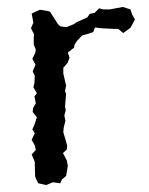

<svg xmlns="http://www.w3.org/2000/svg" viewBox="-20 -528 427 552"><path d="M113 4 90 -1 84 -13 81 -21 80 -52V-63L71 -84L83 -97L80 -110L71 -126L80 -145L73 -156L80 -172L86 -191L74 -206L75 -217L83 -231L79 -251L86 -260L76 -277L79 -290L80 -310L74 -323L82 -342L73 -359L81 -375L83 -385L77 -400V-421L78 -429L69 -447L76 -463L71 -489L84 -495L95 -500L119 -496L124 -494L131 -483L140 -469L147 -458L154 -452L171 -450L191 -458L202 -465L209 -468L231 -478L238 -488L252 -491L265 -504L277 -501H296L333 -508L355 -501L360 -486L368 -472L355 -448L334 -433L320 -445H307L286 -446L269 -447L253 -449L248 -436L234 -431L216 -426L201 -410L194 -399L193 -391L175 -377L180 -362L174 -347L162 -333V-317L170 -282L167 -266L170 -258L168 -234L167 -221L169 -211L165 -196L168 -181L163 -160L162 -148L167 -131L173 -110L172 -98L161 -88L172 -67L175 -51L170 -22L158 -12L153 -1L132 -4Z"/></svg>

Font: Winky Rough Light
Style: Regular
Weight: 300
Designer: Simon Atzbach
Foundry: typofactur
Version: Version 1.206; ttfautohint (v1.8.4.7-5d5b)